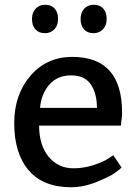

<svg xmlns="http://www.w3.org/2000/svg" viewBox="-20 -780 570 810"><path d="M490 -250H145Q145 -168 185 -119Q225 -70 290 -70Q334 -70 376 -84Q418 -98 438 -112L458 -125L493 -73Q483 -64 464 -50Q445 -36 389 -13Q333 10 280 10Q162 10 101 -61.5Q40 -133 40 -260Q40 -381 108.5 -460.5Q177 -540 285 -540Q495 -540 495 -305Q495 -294 493.5 -281Q492 -268 491 -259ZM149 -325H389Q389 -386 363 -424Q337 -462 280 -462Q222 -462 188 -423Q154 -384 149 -325ZM170 -760Q196 -760 210.5 -744Q225 -728 225 -700Q225 -672 209 -656Q193 -640 170 -640Q144 -640 129.5 -656Q115 -672 115 -700Q115 -728 131 -744Q147 -760 170 -760ZM375 -760Q401 -760 415.5 -744Q430 -728 430 -700Q430 -672 414 -656Q398 -640 375 -640Q349 -640 334.5 -656Q320 -672 320 -700Q320 -728 336 -744Q352 -760 375 -760Z"/></svg>

Font: Bitter
Style: Regular
Weight: 400
Designer: Sol Matas
Foundry: Sol Matas
Version: Version 1.300;PS 001.300;hotconv 1.0.70;makeotf.lib2.5.58329